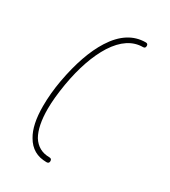

<svg xmlns="http://www.w3.org/2000/svg" viewBox="-174 -790 777 876"><g transform="rotate(30 215.0 -352.0)"><path d="M332 -702Q344 -702 344 -690Q344 -677 332 -677Q250 -677 190 -584Q134 -495 109 -350Q96 -272 96 -216Q96 -126 124 -77Q155 -28 213 -28Q226 -28 226 -15Q226 -2 213 -2H212Q139 -2 103 -65Q71 -118 71 -216Q71 -283 84 -355Q112 -508 169 -598Q235 -702 332 -702Z"/></g></svg>

Font: Quicksand
Style: Light Italic
Weight: 300
Italic angle: -12°
Designer: Andrew Paglinawan
Foundry: Andrew Paglinawan
Version: 1.002